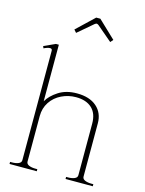

<svg xmlns="http://www.w3.org/2000/svg" viewBox="-134 -997 811 1076"><g transform="rotate(15 271.5 -459.0)"><path d="M200 -806 186 -822 287 -918H311L412 -822L398 -806L310 -881Q303 -886 299 -886Q295 -886 288 -881ZM513 -12V0H355V-12H366Q388 -12 403.5 -18.5Q419 -25 419 -39V-338Q419 -397 386 -427.5Q353 -458 294 -458Q250 -458 210.5 -439Q171 -420 147.5 -384.5Q124 -349 124 -303V-39Q124 -25 139.5 -18.5Q155 -12 177 -12H188V0H30V-12H41Q63 -12 78.5 -18.5Q94 -25 94 -39V-674Q94 -686 82 -686Q75 -686 64 -682.5Q53 -679 46 -675L41 -687L107 -717H124V-389Q144 -424 187.5 -452Q231 -480 293 -480Q367 -480 408 -444Q449 -408 449 -348V-39Q449 -25 464.5 -18.5Q480 -12 502 -12Z"/></g></svg>

Font: Taviraj Thin
Style: Regular
Weight: 100
Designer: Katatrad Team
Foundry: CadsonDemak
Version: Version 1.030